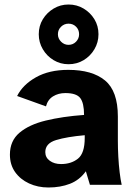

<svg xmlns="http://www.w3.org/2000/svg" viewBox="-20 -820 593 852"><path d="M195 12Q148 12 109 -6Q70 -24 47 -56.5Q24 -89 24 -134Q24 -195 66.5 -231Q109 -267 183 -285Q257 -303 353 -310Q353 -363 336 -385Q319 -407 270 -407Q239 -407 215.5 -392.5Q192 -378 184 -348L56 -394Q81 -444 139.5 -477Q198 -510 283 -510Q389 -510 446 -463Q503 -416 503 -303V-194Q503 -162 505 -125Q507 -88 511 -55Q515 -22 520 0H379L361 -60Q333 -21 290.5 -4.5Q248 12 195 12ZM251 -92Q296 -92 326 -116Q356 -140 356 -208V-220Q277 -213 229 -198.5Q181 -184 181 -145Q181 -121 201 -106.5Q221 -92 251 -92ZM284 -535Q248 -535 218 -553Q188 -571 170 -601.5Q152 -632 152 -668Q152 -705 170 -734.5Q188 -764 218 -782Q248 -800 284 -800Q321 -800 351 -782Q381 -764 399 -734.5Q417 -705 417 -668Q417 -632 399 -601.5Q381 -571 351 -553Q321 -535 284 -535ZM284 -621Q304 -621 317.5 -635Q331 -649 331 -668Q331 -688 317.5 -701.5Q304 -715 284 -715Q265 -715 251 -701.5Q237 -688 237 -668Q237 -649 251 -635Q265 -621 284 -621Z"/></svg>

Font: Atkinson Hyperlegible
Style: Bold
Weight: 700
Designer: Elliott Scott, Megan Eiswerth, Linus Boman, Theodore Petrosky
Foundry: Braille Institute
Version: Version 1.006; ttfautohint (v1.8.3)